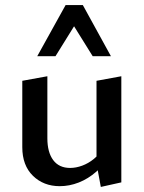

<svg xmlns="http://www.w3.org/2000/svg" viewBox="-20 -729 567 758"><path d="M216 6Q152 6 110 -35Q68 -76 68 -148V-410L167 -428V-183Q167 -128 190 -97Q213 -66 257 -66Q280 -66 304.5 -75Q329 -84 350.5 -101.5Q372 -119 386 -146L418 -122Q393 -80 360.5 -51.5Q328 -23 291 -8.5Q254 6 216 6ZM378 9 361 -83V-410L459 -428V-9ZM346 -507 257 -650 239 -709H307L418 -507ZM127 -507 239 -709H307L289 -652L199 -507Z"/></svg>

Font: Ysabeau Infant SemiBold
Style: Regular
Weight: 600
Designer: Christian Thalmann (Catharsis Fonts)
Version: Version 2.002; featfreeze: ss01,ss02,lnum